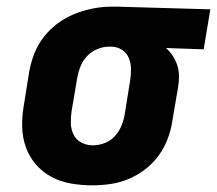

<svg xmlns="http://www.w3.org/2000/svg" viewBox="-20 -548 651 576"><path d="M257 8Q224 8 192.5 2.5Q161 -3 134 -17.5Q107 -32 87 -55.5Q67 -79 57 -108Q47 -137 46.5 -169.5Q46 -202 52 -235L68 -335Q73 -362 83.5 -388.5Q94 -415 112 -438Q130 -461 154 -478.5Q178 -496 204.5 -506.5Q231 -517 259 -522.5Q287 -528 314 -528Q318 -528 322.5 -528Q327 -528 331 -528L611 -520L591 -400L478 -404Q490 -393 498.5 -380Q507 -367 512 -351.5Q517 -336 517 -319Q517 -302 514 -285L497 -185Q493 -158 483 -131.5Q473 -105 456 -81.5Q439 -58 415.5 -40Q392 -22 365.5 -11Q339 0 311.5 4Q284 8 257 8ZM258 -112Q276 -112 293.5 -118.5Q311 -125 324 -139Q337 -153 344 -170Q351 -187 354 -204L370 -304Q373 -322 373 -339.5Q373 -357 367 -372.5Q361 -388 347.5 -397.5Q334 -407 316 -408H311Q310 -408 308.5 -408Q307 -408 306 -408Q289 -408 271.5 -400.5Q254 -393 241.5 -380Q229 -367 222 -350Q215 -333 212 -316L195 -216Q192 -197 192.5 -178.5Q193 -160 200.5 -144.5Q208 -129 224 -120.5Q240 -112 258 -112Z"/></svg>

Font: Iosevka SS04 Hv Ex Obl
Style: Regular
Weight: 900
Width: 7
Italic angle: -9°
Monospace: yes
Designer: Belleve Invis
Foundry: Belleve Invis
Version: Version 19.0.0; ttfautohint (v1.8.4)